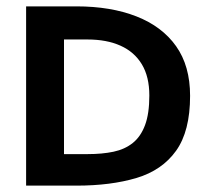

<svg xmlns="http://www.w3.org/2000/svg" viewBox="-20 -583 656 603"><path d="M181 -99V-459H255Q315 -459 358.5 -439.5Q402 -420 425.5 -381Q449 -342 449 -283Q449 -226 435.5 -190Q422 -154 397 -134Q372 -114 336.5 -106.5Q301 -99 255 -99Q248 -99 231 -99Q214 -99 181 -99ZM577 -282Q577 -376 533 -438Q489 -500 408.5 -531.5Q328 -563 220 -563Q204 -563 169 -563Q134 -563 62 -563V0Q130 0 166.5 0Q203 0 220 0Q328 0 408.5 -24Q489 -48 533 -109.5Q577 -171 577 -282Z"/></svg>

Font: Darker Grotesque Light ExtraBold
Style: Regular
Weight: 800
Version: Version 1.000;gftools[0.9.28]